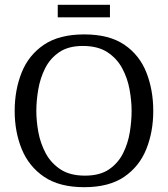

<svg xmlns="http://www.w3.org/2000/svg" viewBox="-20 -769 698 798"><path d="M330 9Q227 9 163.5 -34Q100 -77 70.5 -149Q41 -221 41 -308Q41 -395 70 -467.5Q99 -540 162.5 -583Q226 -626 330 -626Q434 -626 497 -583Q560 -540 588.5 -467.5Q617 -395 617 -308Q617 -221 588 -149Q559 -77 496 -34Q433 9 330 9ZM333 -39Q395 -39 433 -65Q471 -91 491.5 -132Q512 -173 519.5 -219.5Q527 -266 527 -308Q527 -350 518.5 -397Q510 -444 488 -485Q466 -526 426.5 -552Q387 -578 324 -578Q264 -578 226 -552Q188 -526 167.5 -485Q147 -444 139 -397Q131 -350 131 -308Q131 -266 139.5 -219.5Q148 -173 170 -132Q192 -91 231.5 -65Q271 -39 333 -39ZM220 -697V-749H437V-697Z"/></svg>

Font: Manuale
Style: Regular
Weight: 400
Designer: Eduardo Tunni / Pablo Cosgaya
Foundry: Eduardo Tunni / Pablo Cosgaya
Version: Version 1.002